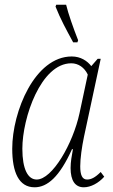

<svg xmlns="http://www.w3.org/2000/svg" viewBox="-20 -786 480 816"><path d="M291 -606H309L312 -615C292 -666 270 -728 261 -766H219L216 -758C237 -705 261 -661 291 -606ZM127 10C181 10 233 -34 286 -152H290C285 -125 280 -98 280 -72C280 -19 299 10 336 10C366 10 399 -8 423 -35L408 -55C384 -31 367 -23 350 -23C329 -23 321 -43 321 -79C321 -113 328 -162 337 -205L408 -536H395L368 -505C351 -527 323 -546 285 -546C128 -546 32 -312 32 -154C32 -54 60 10 127 10ZM136 -23C99 -23 75 -66 75 -154C75 -286 154 -517 283 -517C313 -517 339 -499 353 -469L318 -305C290 -175 202 -23 136 -23Z"/></svg>

Font: Noto Serif Condensed ExtraLight
Style: Italic
Weight: 200
Width: 3
Italic angle: -12°
Designer: Monotype Design Team
Foundry: Monotype Imaging Inc.
Version: Version 2.013